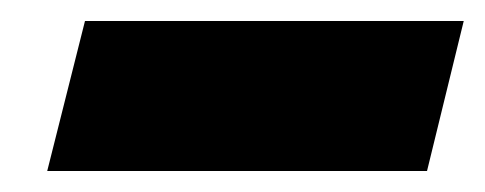

<svg xmlns="http://www.w3.org/2000/svg" viewBox="-20 -427 462 183"><path d="M387 -264H25L61 -407H422Z"/></svg>

Font: TypoPRO Sinkin Sans
Style: 700 Bold Italic
Weight: 700
Italic angle: -112°
Designer: Keith Bates
Foundry: K-Type
Version: Sinkin Sans (version 1.0)  by Keith Bates   •   © 2014   www